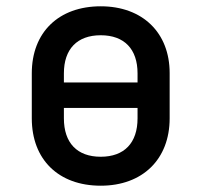

<svg xmlns="http://www.w3.org/2000/svg" viewBox="-20 -580 640 610"><path d="M300 10C433 10 519 -74 519 -204V-348C519 -476 433 -560 300 -560C167 -560 81 -478 81 -347V-204C81 -73 166 10 300 10ZM183 -347C183 -424 225 -468 300 -468C375 -468 417 -424 417 -347V-318H183ZM300 -82C225 -82 183 -126 183 -204V-237H417V-204C417 -126 375 -82 300 -82Z"/></svg>

Font: Tekne LDO SemiBold
Style: Regular
Weight: 600
Monospace: yes
Designer: Alessio Laiso, Mario Rullo, Paolo Rosset
Foundry: Alessio Laiso
Version: Version 1.000;hotconv 1.0.109;makeotfexe 2.5.65596